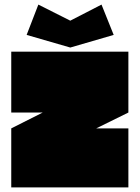

<svg xmlns="http://www.w3.org/2000/svg" viewBox="-20 -816 608 836"><path d="M539 0H29V-257L166 -326H29V-591H539V-326L399 -257H539ZM286 -726 422 -796 475 -664 286 -609 96 -664 147 -796Z"/></svg>

Font: Erica One
Style: Regular
Weight: 400
Designer: Miguel Hernandez
Foundry: Miguel Hernandez
Version: Version 1.003